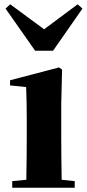

<svg xmlns="http://www.w3.org/2000/svg" viewBox="-20 -877 405 897"><path d="M228 -640.1H144L5.9 -836.9L27.8 -856.9L186 -740.2L342.8 -856.9L365.2 -836.9ZM266.1 -392.1V-237.8Q266.1 -153.3 268.1 -37.1L329.1 -30.8V0H37.1V-30.8L103 -37.1Q105 -155.3 105 -237.8V-317.9Q105 -399.9 102.1 -470.2L26.9 -478V-502L255.9 -562L270 -551.8Z"/></svg>

Font: Noto Serif JP Black
Style: Regular
Weight: 900
Designer: Ryoko NISHIZUKA  (kana & ideographs); Frank Grießhammer (Latin, Greek & Cyrillic); Wenlong ZHANG  (bopomofo); Sandoll Co
Foundry: Adobe Systems Incorporated
Version: Version 1.001;PS 1.001;hotconv 16.6.54;makeotf.lib2.5.65590